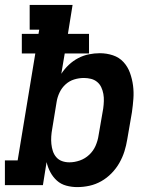

<svg xmlns="http://www.w3.org/2000/svg" viewBox="-24 -755 644 783"><path d="M291 8Q268 8 246 2Q224 -4 208 -18.5Q192 -33 181.5 -52.5Q171 -72 166 -94L151 0H-4V-101H48L120 -537H65V-617H133L136 -634H97V-735H272L253 -617H339V-537H240L226 -454Q239 -474 256.5 -490.5Q274 -507 295 -518Q316 -529 338.5 -533.5Q361 -538 383 -538Q411 -538 436.5 -529.5Q462 -521 479.5 -502Q497 -483 506 -458Q515 -433 518.5 -406.5Q522 -380 520 -352.5Q518 -325 514 -297L495 -187Q491 -162 483.5 -138Q476 -114 463 -91Q450 -68 431 -48.5Q412 -29 389 -16Q366 -3 341 2.5Q316 8 291 8ZM259 -93Q280 -93 301.5 -100.5Q323 -108 340 -124Q357 -140 366 -161Q375 -182 378 -203L397 -313Q399 -328 399.5 -343Q400 -358 397.5 -372Q395 -386 389 -399Q383 -412 372 -421Q361 -430 347 -433.5Q333 -437 318 -437Q298 -437 278.5 -431Q259 -425 243.5 -411Q228 -397 219 -378Q210 -359 207 -340L189 -230Q186 -214 185 -198.5Q184 -183 185.5 -168Q187 -153 191.5 -139Q196 -125 205.5 -114Q215 -103 229 -98Q243 -93 259 -93Z"/></svg>

Font: Iosevka Curly Slab ExObl
Style: Bold
Weight: 700
Width: 7
Italic angle: -9°
Monospace: yes
Designer: Belleve Invis
Foundry: Belleve Invis
Version: Version 11.0.0; ttfautohint (v1.8.3)